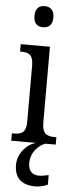

<svg xmlns="http://www.w3.org/2000/svg" viewBox="-65 -789 407 1061"><g transform="rotate(5 139.0 -258.5)"><path d="M139 -640C168 -640 192 -655 192 -698C192 -742 168 -757 139 -757C109 -757 87 -742 87 -698C87 -655 109 -640 139 -640ZM19 0H157C104 14 57 68 57 130C57 206 100 240 175 240C193 240 224 234 242 224V171C221 176 203 179 188 179C154 179 129 160 129 115C129 52 173 13 208 0H266V-41H256C215 -41 187 -52 187 -115V-536H25V-495H33C72 -495 98 -484 98 -425V-110C98 -51 70 -41 30 -41H19Z"/></g></svg>

Font: Noto Serif Tamil Condensed
Style: Italic
Weight: 400
Width: 3
Italic angle: -12°
Designer: Indian Type Foundry, Tom Grace, and the Monotype Design Team
Foundry: Monotype Imaging Inc.
Version: Version 2.003